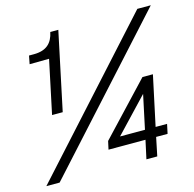

<svg xmlns="http://www.w3.org/2000/svg" viewBox="-104 -817 933 923"><g transform="rotate(-15 362.5 -355.5)"><path d="M130 -323H183L265 -711H225C214 -657 183 -628 121 -628H97L89 -587L186 -588ZM15 0H81L725 -710H658ZM513 0H567L586 -92H643L653 -139H596L649 -387H597L358 -133L349 -92H533ZM419 -139 579 -308 543 -139Z"/></g></svg>

Font: Geist Light
Style: Italic
Weight: 300
Italic angle: -12°
Designer: Basement.studio, Andrés Briganti, Mateo Zaragoza
Foundry: Basement.studio, Vercel, Andrés Briganti, Guido Ferreyra, Mateo Zaragoza
Version: Version 1.500